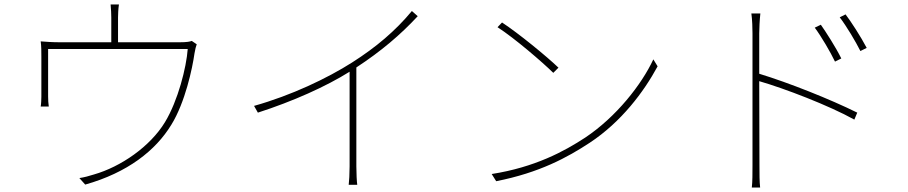

<svg xmlns="http://www.w3.org/2000/svg" viewBox="-20 -805 4040 854"><path d="M855 -608 833 -623C825 -620 812 -617 779 -617H505V-727C505 -740 506 -766 509 -785H472C474 -766 475 -740 475 -727V-617H246C214 -617 185 -619 161 -621C164 -601 164 -573 164 -553C164 -521 164 -406 164 -375C164 -363 163 -341 161 -331H197C195 -342 194 -363 194 -376C194 -406 194 -539 194 -587H815C809 -505 772 -358 714 -262C648 -153 517 -63 398 -29C376 -22 354 -16 333 -13L359 16C547 -37 672 -135 742 -250C804 -350 836 -503 845 -567C848 -585 852 -601 855 -608Z M1110 -334 1127 -304C1282 -354 1430 -420 1535 -486V-65C1535 -34 1533 3 1531 17H1569C1567 3 1565 -34 1565 -65V-505C1675 -577 1761 -650 1838 -733L1812 -756C1739 -668 1653 -595 1546 -527C1436 -457 1277 -381 1110 -334Z M2213 -705 2193 -684C2269 -635 2392 -529 2441 -481L2464 -504C2412 -554 2285 -658 2213 -705ZM2167 -31 2187 1C2380 -37 2504 -105 2603 -170C2744 -263 2844 -397 2905 -510L2886 -541C2834 -429 2721 -285 2583 -193C2490 -132 2359 -61 2167 -31Z M3631 -695 3604 -682C3633 -643 3674 -573 3694 -531L3722 -545C3698 -594 3653 -664 3631 -695ZM3741 -741 3715 -728C3745 -689 3786 -620 3807 -578L3835 -592C3810 -640 3764 -711 3741 -741ZM3327 -69C3327 -34 3327 4 3324 29H3361C3358 4 3358 -34 3358 -69L3357 -444C3468 -412 3667 -336 3780 -273L3793 -304C3672 -364 3488 -437 3357 -477V-657C3357 -676 3359 -719 3362 -745H3322C3326 -718 3327 -678 3327 -657C3327 -574 3327 -104 3327 -69Z"/></svg>

Font: Harano Aji Gothic K1 ExtraLight
Style: Regular
Weight: 250
Foundry: Masamichi Hosoda
Version: HaranoAjiGothicK1-ExtraLight version 20230610;ttx 4.39.4